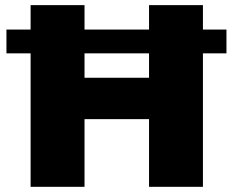

<svg xmlns="http://www.w3.org/2000/svg" viewBox="-20 -721 903 741"><path d="M854 -606.9V-515.1H763.2V0H555.2V-261.2H306.2V0H98.1V-515.1H4.9V-606.9H98.1V-701.2H306.2V-606.9H555.2V-701.2H763.2V-606.9ZM555.2 -420.9V-515.1H306.2V-420.9Z"/></svg>

Font: Montserrat-Arabic ExtraBold
Style: Regular
Weight: 800
Designer: Mohamed Gaber
Foundry: Kief Type Foundry
Version: Version 5.008;PS 005.008;hotconv 1.0.88;makeotf.lib2.5.64775